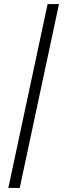

<svg xmlns="http://www.w3.org/2000/svg" viewBox="-20 -763 314 944"><path d="M21 161 214 -743H270L77 161Z"/></svg>

Font: Saira Light
Style: Italic
Weight: 300
Italic angle: -12°
Designer: Hector Gatti with collaboration of the Omnibus-Type team
Foundry: Omnibus-Type
Version: Version 1.100; ttfautohint (v1.8.3)